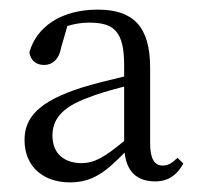

<svg xmlns="http://www.w3.org/2000/svg" viewBox="-20 -834 410 399"><path d="M238 -541C197 -507 176 -495 149 -495C117 -495 89 -512 89 -552C89 -583 105 -610 163 -631C183 -639 210 -647 238 -654ZM349 -506C337 -495 330 -490 318 -490C301 -490 292 -504 292 -536V-693C292 -779 257 -814 183 -814C108 -814 56 -779 41 -725C44 -708 55 -699 72 -699C89 -699 103 -711 107 -735L120 -780C137 -785 151 -787 165 -787C217 -787 238 -769 238 -698V-675C208 -668 176 -660 150 -652C59 -623 31 -589 31 -543C31 -486 72 -455 125 -455C172 -455 199 -476 239 -517C243 -479 263 -457 303 -457C326 -457 346 -467 361 -494Z"/></svg>

Font: Noto Serif CJK JP Light
Style: Regular
Weight: 300
Designer: Ryoko NISHIZUKA 西塚涼子 (kana & ideographs); Frank Grießhammer (Latin, Greek & Cyrillic); Wenlong ZHANG 张文龙 (bopomofo); San
Foundry: Adobe Systems Incorporated
Version: Version 1.001;PS 1.001;hotconv 16.6.54;makeotf.lib2.5.65590